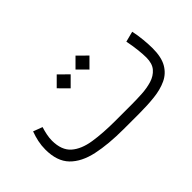

<svg xmlns="http://www.w3.org/2000/svg" viewBox="-57 -705 974 974"><g transform="rotate(-45 430.0 -218.5)"><path d="M523.9 0H410.2Q301.8 0 222.2 -17.1Q142.6 -34.2 99.1 -79.1Q55.7 -124 55.7 -207.5Q55.7 -236.3 61.5 -263.7Q67.4 -291 77.1 -316.9L126.5 -298.3Q120.1 -278.3 115.7 -256.8Q111.3 -235.4 111.3 -215.3Q111.8 -147 149.4 -113.8Q187 -80.6 254.2 -70.1Q321.3 -59.6 410.2 -59.6H524.4Q561.5 -59.6 600.8 -61.8Q640.1 -64 673.6 -74.2Q707 -84.5 727.8 -108.4Q748.5 -132.3 748.5 -175.8Q748.5 -200.2 744.6 -234.1Q740.7 -268.1 733.4 -304.2L790 -318.8Q797.4 -286.1 800.8 -249Q804.2 -211.9 804.2 -186Q804.2 -122.6 782.5 -85Q760.7 -47.4 721.9 -29.3Q683.1 -11.2 632.6 -5.6Q582 0 523.9 0ZM501 -436.5 551.3 -386.7 501 -336.4 451.2 -386.7ZM366.2 -436.5 416.5 -386.7 366.2 -336.4 316.4 -386.7Z"/></g></svg>

Font: Vazirmatn UI ExtraLight
Style: Regular
Weight: 200
Designer: Saber Rastikerdar
Foundry: Saber Rastikerdar
Version: Version 33.003